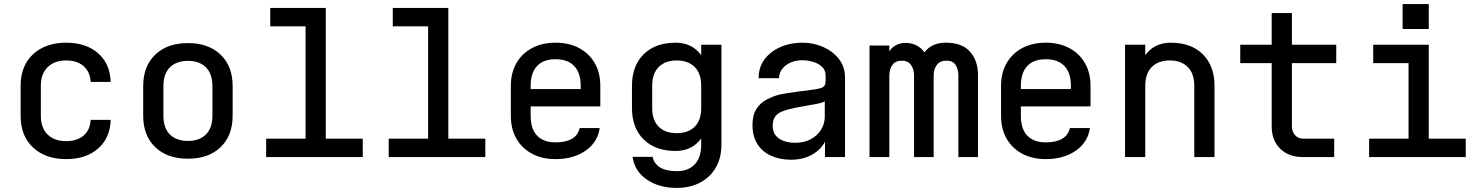

<svg xmlns="http://www.w3.org/2000/svg" viewBox="-20 -769 7240 940"><path d="M304 10Q203 10 142 -46.5Q81 -103 81 -202V-349Q81 -447 142 -503.5Q203 -560 304 -560Q401 -560 460 -508.5Q519 -457 522 -368H424Q421 -418 389 -445.5Q357 -473 304 -473Q247 -473 213.5 -440.5Q180 -408 180 -349V-202Q180 -142 213.5 -110Q247 -78 304 -78Q357 -78 389 -105Q421 -132 424 -182H522Q519 -93 460 -41.5Q401 10 304 10Z M900 8Q799 8 740 -48.5Q681 -105 681 -203V-347Q681 -445 740 -501.5Q799 -558 900 -558Q1001 -558 1060 -501.5Q1119 -445 1119 -348V-203Q1119 -105 1060 -48.5Q1001 8 900 8ZM900 -79Q956 -79 988 -110.5Q1020 -142 1020 -203V-347Q1020 -408 988 -439.5Q956 -471 900 -471Q844 -471 812 -439.5Q780 -408 780 -347V-203Q780 -142 812 -110.5Q844 -79 900 -79Z M1283 0V-90H1476V-640H1303V-730H1575V-90H1756V0Z M1883 0V-90H2076V-640H1903V-730H2175V-90H2356V0Z M2700 10Q2634 10 2584.5 -16.5Q2535 -43 2508 -90.5Q2481 -138 2481 -202V-349Q2481 -412 2508 -459.5Q2535 -507 2584.5 -533.5Q2634 -560 2700 -560Q2766 -560 2815.5 -533.5Q2865 -507 2892 -459.5Q2919 -412 2919 -349V-248H2578V-202Q2578 -138 2609.5 -105Q2641 -72 2700 -72Q2750 -72 2780 -89.5Q2810 -107 2818 -142H2916Q2906 -72 2846.5 -31Q2787 10 2700 10ZM2578 -333H2823V-349Q2823 -412 2791.5 -445.5Q2760 -479 2700 -479Q2640 -479 2609 -445.5Q2578 -412 2578 -349Z M3293 151Q3206 151 3146.5 110Q3087 69 3077 -1H3175Q3183 34 3213 51.5Q3243 69 3293 69Q3350 69 3381.5 35.5Q3413 2 3413 -61V-91Q3368 -30 3288 -30Q3188 -30 3131 -86.5Q3074 -143 3074 -240V-349Q3074 -446 3131 -503Q3188 -560 3288 -560Q3368 -560 3413 -499V-550H3512V-61Q3512 3 3485 50.5Q3458 98 3408.5 124.5Q3359 151 3293 151ZM3293 -473Q3237 -473 3205 -441Q3173 -409 3173 -349V-241Q3173 -180 3205 -148.5Q3237 -117 3293 -117Q3349 -117 3381 -148.5Q3413 -180 3413 -241V-349Q3413 -409 3381 -441Q3349 -473 3293 -473Z M3852 13Q3799 13 3756 -6Q3713 -25 3688.5 -63Q3664 -101 3664 -157Q3664 -205 3683 -235Q3702 -265 3733 -281.5Q3764 -298 3800 -307Q3837 -314 3878.5 -319.5Q3920 -325 3959 -330Q3982 -332 4002 -339Q4022 -346 4022 -371V-373V-400Q4022 -426 4004 -442.5Q3986 -459 3959.5 -466.5Q3933 -474 3908 -474Q3861 -474 3828 -449.5Q3795 -425 3794 -386H3694Q3694 -440 3723 -478.5Q3752 -517 3800.5 -538.5Q3849 -560 3909 -560Q3964 -560 4011.5 -538.5Q4059 -517 4088 -479Q4117 -441 4117 -390V0H4019V-75Q3997 -34 3953.5 -10.5Q3910 13 3852 13ZM3872 -70Q3937 -70 3977.5 -107.5Q4018 -145 4018 -200V-273Q4013 -268 3990.5 -263Q3968 -258 3937 -253Q3906 -248 3874.5 -241.5Q3843 -235 3822 -228Q3792 -219 3777.5 -201.5Q3763 -184 3763 -153Q3763 -122 3779 -104Q3795 -86 3820 -78Q3845 -70 3872 -70Z M4237 0V-546H4334V-517Q4345 -536 4366 -547.5Q4387 -559 4412 -559Q4472 -559 4506 -513Q4542 -560 4610 -560Q4691 -560 4729.5 -515.5Q4768 -471 4768 -403V0H4672V-399Q4672 -430 4658.5 -451Q4645 -472 4615 -472Q4582 -472 4566.5 -451Q4551 -430 4551 -399V0H4455V-399Q4455 -430 4440 -451Q4425 -472 4395 -472Q4364 -472 4349 -451Q4334 -430 4334 -399V0Z M5100 10Q5034 10 4984.5 -16.5Q4935 -43 4908 -90.5Q4881 -138 4881 -202V-349Q4881 -412 4908 -459.5Q4935 -507 4984.5 -533.5Q5034 -560 5100 -560Q5166 -560 5215.5 -533.5Q5265 -507 5292 -459.5Q5319 -412 5319 -349V-248H4978V-202Q4978 -138 5009.5 -105Q5041 -72 5100 -72Q5150 -72 5180 -89.5Q5210 -107 5218 -142H5316Q5306 -72 5246.5 -31Q5187 10 5100 10ZM4978 -333H5223V-349Q5223 -412 5191.5 -445.5Q5160 -479 5100 -479Q5040 -479 5009 -445.5Q4978 -412 4978 -349Z M5488 0V-550H5587V-499Q5632 -560 5712 -560Q5812 -560 5869 -503Q5926 -446 5926 -349V0H5827V-349Q5827 -409 5795 -441Q5763 -473 5707 -473Q5651 -473 5619 -441Q5587 -409 5587 -349V0Z M6360 0Q6289 0 6247.5 -41Q6206 -82 6206 -150V-460H6052V-550H6206V-705H6305V-550H6522V-460H6305V-151Q6305 -124 6320.5 -107Q6336 -90 6362 -90H6512V0Z M6683 0V-90H6876V-460H6703V-550H6975V-90H7156V0ZM6847 -749H6975V-627H6847Z"/></svg>

Font: Tiny Medium
Style: Regular
Weight: 500
Monospace: yes
Designer: Philipp Nurullin, Konstantin Bulenkov
Foundry: JetBrains
Version: Version 2.251; ttfautohint (v1.8.4.7-5d5b)